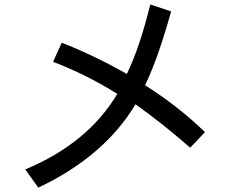

<svg xmlns="http://www.w3.org/2000/svg" viewBox="-20 -778 1040 864"><path d="M902.3 -183.6 835.9 -113.3Q710.9 -222.7 589.8 -308.6Q449.2 -74.2 152.3 66.4L93.8 -15.6Q375 -132.8 507.8 -355.5Q371.1 -441.4 218.8 -500L257.8 -585.9Q406.2 -527.3 550.8 -445.3Q609.4 -566.4 656.2 -757.8L750 -726.6Q691.4 -515.6 632.8 -394.5Q781.2 -300.8 902.3 -183.6Z"/></svg>

Font: WenQuanYi Micro Hei
Style: Regular
Weight: 400
Foundry: Ascender Corporation
Version: Version 0.2.0-beta